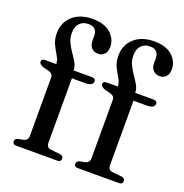

<svg xmlns="http://www.w3.org/2000/svg" viewBox="-129 -836 912 952"><g transform="rotate(20 327.0 -360.0)"><path d="M203.5 -69.5Q203.5 -43 226 -40.5L275.5 -35Q294.5 -33 294.5 -17Q294.5 0 274 0H59Q39 0 39 -16.5Q39 -30.5 57 -35L82.5 -40Q105.5 -45.5 105.5 -69V-376.5Q105.5 -387 100.8 -393Q96 -399 83 -403.5L53 -411Q29 -419.5 29 -433Q29 -448 47.5 -448H106.5Q106 -469 93.5 -489.5Q81 -510 68.8 -534.8Q56.5 -559.5 56.5 -593.5Q56.5 -649.5 95.5 -685Q134.5 -720.5 201 -720.5Q263 -720.5 296 -690.8Q329 -661 329 -620Q329 -594 316.2 -580.5Q303.5 -567 283.5 -567Q261.5 -567 248.5 -581Q235.5 -595 235.5 -619V-643.5Q235.5 -689.5 189 -689.5Q159.5 -689.5 142.8 -670.8Q126 -652 126 -619Q126 -592.5 137 -570Q148 -547.5 162.2 -527.2Q176.5 -507 187.2 -488Q198 -469 198 -449V-448H294Q314.5 -448 314.5 -433Q314.5 -408.5 273.5 -408.5H203.5ZM528.5 -69.5Q528.5 -43 551 -40.5L600.5 -35Q619.5 -33 619.5 -17Q619.5 0 599 0H384Q364 0 364 -16.5Q364 -30.5 382 -35L407.5 -40Q430.5 -45.5 430.5 -69V-376.5Q430.5 -387 425.8 -393Q421 -399 408 -403.5L378 -411Q354 -419.5 354 -433Q354 -448 372.5 -448H431.5Q431 -469 418.5 -489.5Q406 -510 393.8 -534.8Q381.5 -559.5 381.5 -593.5Q381.5 -649.5 420.5 -685Q459.5 -720.5 526 -720.5Q588 -720.5 621 -690.8Q654 -661 654 -620Q654 -594 641.2 -580.5Q628.5 -567 608.5 -567Q586.5 -567 573.5 -581Q560.5 -595 560.5 -619V-643.5Q560.5 -689.5 514 -689.5Q484.5 -689.5 467.8 -670.8Q451 -652 451 -619Q451 -592.5 462 -570Q473 -547.5 487.2 -527.2Q501.5 -507 512.2 -488Q523 -469 523 -449V-448H619Q639.5 -448 639.5 -433Q639.5 -408.5 598.5 -408.5H528.5Z"/></g></svg>

Font: Fraunces 72pt Soft
Style: Regular
Weight: 400
Version: Version 1.000;[b76b70a41]